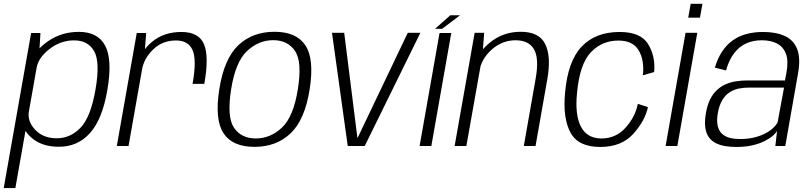

<svg xmlns="http://www.w3.org/2000/svg" viewBox="-64 -765 4252 1006"><path d="M-44.5 220.5H16.5L141.5 -487L148 -592H99ZM245 4Q343.5 4 408.2 -68.5Q473 -141 499 -297Q525.5 -453.5 487 -525.8Q448.5 -598 349.5 -598Q258.5 -598 188.5 -549.5Q118.5 -501 109.5 -452.5L128 -410.5Q137.5 -463.5 195.8 -508.5Q254 -553.5 324 -553.5Q397 -553.5 429.2 -497Q461.5 -440.5 436.5 -297Q412 -153 358.8 -96.8Q305.5 -40.5 233 -40.5Q162.5 -40.5 120.2 -85.2Q78 -130 87.5 -183.5L54.5 -141.5Q46 -93 99.8 -44.5Q153.5 4 245 4Z M945 -325.5H1006.5Q1032 -468.5 1005 -533Q978 -597.5 886 -597.5Q795 -597.5 733 -546.2Q671 -495 658.5 -423L680 -400.5Q690.5 -459.5 738.8 -506.2Q787 -553 858.5 -553Q922 -553 944.8 -503Q967.5 -453 945 -325.5ZM548 0H609.5L692.5 -470.5L702 -592H652.5Z M1269.5 4.5Q1384 4.5 1458.8 -66.5Q1533.5 -137.5 1558.5 -297.5Q1583.5 -456 1536.2 -527.2Q1489 -598.5 1374.5 -598.5Q1259 -598.5 1184.5 -527.8Q1110 -457 1085 -297.5Q1060 -138.5 1107 -67Q1154 4.5 1269.5 4.5ZM1276.5 -39.5Q1200.5 -39.5 1162.2 -95.5Q1124 -151.5 1147 -297Q1170 -441.5 1230.8 -498Q1291.5 -554.5 1367.5 -554.5Q1443 -554.5 1481.5 -498.5Q1520 -442.5 1496.5 -297Q1473.5 -152.5 1412.8 -96Q1352 -39.5 1276.5 -39.5Z M1758 0H1847L2138.5 -593H2072.5L1808.5 -40H1809L1739.5 -593H1675.5Z M2134.5 0H2196L2300.5 -592H2239ZM2215.5 -614H2252.5L2346.5 -685H2295.5Z M2318 0H2379.5L2463.5 -473L2473 -593H2423ZM2680.5 0H2742L2804 -352Q2824.5 -470.5 2792.5 -534.5Q2760.5 -598.5 2664.5 -598.5Q2571 -598.5 2501.8 -541Q2432.5 -483.5 2420 -414L2445.5 -386Q2458 -457.5 2513 -505.8Q2568 -554 2637 -554Q2707 -554 2734.2 -506.2Q2761.5 -458.5 2742.5 -352.5Z M3081 5Q3192.5 5 3254 -63.5Q3315.5 -132 3331 -203.5L3278 -221Q3265 -153.5 3214.2 -96.5Q3163.5 -39.5 3087 -39.5Q3012.5 -39.5 2980 -101.2Q2947.5 -163 2959.5 -279Q2973.5 -430.5 3032.2 -491.5Q3091 -552.5 3176 -552.5Q3252.5 -552.5 3282.8 -500.5Q3313 -448.5 3304.5 -370.5L3363.5 -387.5Q3371 -469.5 3332.2 -533.5Q3293.5 -597.5 3182 -597.5Q3056.5 -597.5 2983.5 -520.8Q2910.5 -444 2896.5 -276.5Q2884.5 -146 2925 -70.5Q2965.5 5 3081 5Z M3423.5 0H3485L3589.5 -593H3528ZM3555 -745 3542 -672.5H3603.5L3616.5 -745Z M3793.5 5Q3840 5 3876.5 -3.2Q3913 -11.5 3940 -24.8Q3967 -38 3984 -52.5Q4001 -67 4007.5 -79.5L3998.5 0H4050.5L4117.5 -381Q4131.5 -460 4113 -507.5Q4094.5 -555 4048.5 -576.2Q4002.5 -597.5 3934 -597.5Q3888 -597.5 3848.5 -587.2Q3809 -577 3776.8 -554.5Q3744.5 -532 3720.5 -496.5Q3696.5 -461 3681.5 -410.5L3740 -396Q3756 -452 3783 -486.8Q3810 -521.5 3846.2 -537.8Q3882.5 -554 3927 -554Q3975.5 -554 4008.2 -536.5Q4041 -519 4054.5 -481.5Q4068 -444 4056.5 -383.5L4049 -343.5H3851.5Q3822 -343.5 3793.5 -339.2Q3765 -335 3739.5 -324Q3714 -313 3692.8 -293.5Q3671.5 -274 3656.5 -244Q3641.5 -214 3634.5 -171Q3627 -127 3631.5 -96.2Q3636 -65.5 3650.2 -45.8Q3664.5 -26 3686.5 -15Q3708.5 -4 3735.8 0.5Q3763 5 3793.5 5ZM3813.5 -36.5Q3785.5 -36.5 3761.5 -42.2Q3737.5 -48 3720.5 -62.8Q3703.5 -77.5 3696.8 -104.2Q3690 -131 3697 -172.5Q3704.5 -214 3720.2 -240.2Q3736 -266.5 3758.2 -281Q3780.5 -295.5 3806.2 -300.8Q3832 -306 3859 -306H4044L4010.5 -124.5Q4002.5 -108.5 3985.2 -92.8Q3968 -77 3942.5 -64.2Q3917 -51.5 3884.5 -44Q3852 -36.5 3813.5 -36.5Z"/></svg>

Font: Anybody UltraCondensed Thin Light
Style: Italic
Weight: 300
Italic angle: -10°
Version: Version 1.111